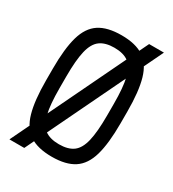

<svg xmlns="http://www.w3.org/2000/svg" viewBox="-212 -967 1024 1134"><g transform="rotate(30 300.0 -400.0)"><path d="M33 50 466 -850H567L134 50ZM300 14Q204 14 148.5 -22.5Q93 -59 69.5 -141Q46 -223 46 -360V-440Q46 -577 69.5 -659Q93 -741 148.5 -777.5Q204 -814 300 -814Q396 -814 451.5 -777.5Q507 -741 530.5 -659Q554 -577 554 -440V-360Q554 -223 530.5 -141Q507 -59 451.5 -22.5Q396 14 300 14ZM300 -71Q362 -71 397 -97Q432 -123 447 -186Q462 -249 462 -360V-440Q462 -551 447 -614Q432 -677 397 -703Q362 -729 300 -729Q239 -729 203.5 -703Q168 -677 153 -614Q138 -551 138 -440V-360Q138 -249 153 -186Q168 -123 203.5 -97Q239 -71 300 -71Z"/></g></svg>

Font: Victor Mono Thin SemiBold
Style: Regular
Weight: 600
Monospace: yes
Version: Version 1.561;gftools[0.9.30]